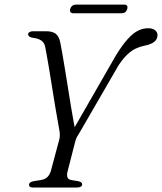

<svg xmlns="http://www.w3.org/2000/svg" viewBox="-20 -840 726 860"><path d="M300.5 -246 499 -591.5Q528 -638.5 552 -665Q576 -691.5 598 -702.5Q620 -713.5 643 -713.5Q665 -713.5 675.2 -704.2Q685.5 -695 685.5 -682.5Q685.5 -664.5 670.8 -652.5Q656 -640.5 623.5 -634.5Q606 -631 587.5 -622.2Q569 -613.5 550 -595.5Q531 -577.5 511 -547.5L338.5 -249.5Q330 -236.5 325.2 -227.5Q320.5 -218.5 317.5 -208L282.5 -71.5Q278.5 -56 282 -46Q285.5 -36 300 -33.5L330.5 -28.5Q340.5 -26 344.2 -22.5Q348 -19 348 -14Q348 -7.5 341.8 -3.8Q335.5 0 322.5 0H128Q118 0 114 -3.5Q110 -7 110 -13Q110 -24.5 131 -28.5L162 -33.5Q180.5 -36 191.5 -46.2Q202.5 -56.5 208 -75L244 -209.5Q248 -222 248 -234Q248 -246 245.5 -259Q243 -272.5 238 -301.2Q233 -330 226.5 -367.8Q220 -405.5 213.8 -446.2Q207.5 -487 201.2 -524.2Q195 -561.5 190 -589.5Q185 -617.5 182.5 -629.5Q179 -648.5 165.2 -658.2Q151.5 -668 128.5 -670.5Q117.5 -672 112 -675.8Q106.5 -679.5 106 -685.5Q105.5 -692 111.8 -696Q118 -700 127.5 -700H187Q215 -700 229.5 -688.8Q244 -677.5 249.5 -652Q252.5 -638.5 257.8 -608Q263 -577.5 269.8 -537.2Q276.5 -497 283.5 -452.8Q290.5 -408.5 297.2 -367.2Q304 -326 310 -293.5Q316 -261 319.5 -244ZM294.5 -799.5Q297.5 -809.5 304.2 -814.5Q311 -819.5 320.5 -819.5H535.5Q545 -819.5 548.8 -814.5Q552.5 -809.5 550 -800Q547 -790 540.5 -785.2Q534 -780.5 524 -780.5H309.5Q300 -780.5 296 -785.2Q292 -790 294.5 -799.5Z"/></svg>

Font: Fraunces Light
Style: Italic
Weight: 300
Italic angle: -16°
Version: Version 1.000;[b76b70a41]